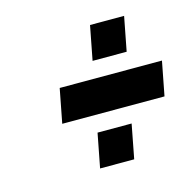

<svg xmlns="http://www.w3.org/2000/svg" viewBox="-66 -490 516 510"><g transform="rotate(-15 191.5 -234.5)"><path d="M101.6 -281.2H382.8L364.7 -187.5H83.5ZM243.7 -46.9H149.9L168 -140.6H261.7ZM298.3 -328.1H204.6L222.7 -421.9H316.4Z"/></g></svg>

Font: Lambda
Style: Italic
Weight: 400
Italic angle: -11°
Designer: GGBotNet
Version: 0.22